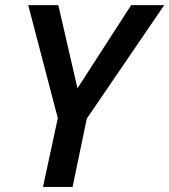

<svg xmlns="http://www.w3.org/2000/svg" viewBox="-20 -734 665 754"><path d="M284.2 -387.2 495.1 -713.9H625L320.8 -268.1L265.1 0H148.9L207 -270L90.8 -713.9H209Z"/></svg>

Font: TypoPRO Open Sans
Style: Italic
Weight: 600
Italic angle: -12°
Foundry: Ascender Corporation
Version: Version 1.10